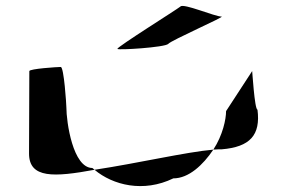

<svg xmlns="http://www.w3.org/2000/svg" viewBox="-20 -778 965 648"><path d="M78 -260C78 -175 163 -180 299 -205C298 -207 293 -209 292 -211C226 -211 204 -366 204 -416C204 -424 196 -552 185 -552C175 -552 79 -546 79 -538C79 -538 78 -340 78 -260ZM299 -205C361 -153 464 -127 565 -176C617 -176 665 -221 700 -273C608 -265 445 -227 299 -205ZM376 -613C376 -608 538 -618 548 -630C558 -642 740 -722 728 -722C705 -722 599 -768 589 -756C577 -746 377 -621 376 -613ZM700 -273C710 -274 720 -274 728 -274C824 -282 860 -322 849 -408C839 -408 831 -546 831 -538L743 -403C743 -376 732 -322 700 -273Z"/></svg>

Font: Ampere
Style: UltExt
Weight: 400
Version: Version 1